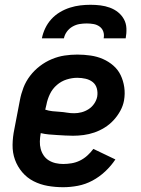

<svg xmlns="http://www.w3.org/2000/svg" viewBox="-20 -770 590 802"><path d="M244 12Q211 12 179.5 6.5Q148 1 120.5 -13Q93 -27 73 -50.5Q53 -74 42.5 -103Q32 -132 32.5 -165Q33 -198 40 -231L63 -351Q68 -378 78 -404Q88 -430 105.5 -453Q123 -476 146.5 -494Q170 -512 196.5 -523Q223 -534 249.5 -538Q276 -542 303 -542Q331 -542 358.5 -538Q386 -534 410 -523.5Q434 -513 453.5 -496Q473 -479 484 -456Q495 -433 499 -406Q503 -379 498 -350Q494 -328 482.5 -307Q471 -286 454.5 -268Q438 -250 417 -237Q396 -224 374 -216.5Q352 -209 329.5 -206Q307 -203 285 -203Q268 -203 251.5 -204Q235 -205 217.5 -206Q200 -207 183.5 -208.5Q167 -210 150 -214V-213Q147 -196 146.5 -179.5Q146 -163 150 -148Q154 -133 162.5 -120.5Q171 -108 184 -100Q197 -92 212.5 -88.5Q228 -85 244 -85Q261 -85 279 -88Q297 -91 313.5 -99Q330 -107 344 -119.5Q358 -132 370 -148L462 -104Q444 -77 419.5 -54Q395 -31 366 -15.5Q337 0 305.5 6Q274 12 244 12ZM290 -297Q305 -297 320.5 -301Q336 -305 350 -314Q364 -323 373.5 -337Q383 -351 386 -366Q389 -384 384.5 -400.5Q380 -417 367.5 -427Q355 -437 338 -441Q321 -445 303 -445Q281 -445 258.5 -438Q236 -431 217.5 -415Q199 -399 188.5 -377Q178 -355 174 -333L169 -312Q184 -307 199 -305.5Q214 -304 229.5 -303Q245 -302 259.5 -299.5Q274 -297 290 -297ZM155 -610Q159 -631 169 -652Q179 -673 194.5 -690Q210 -707 230 -719Q250 -731 272 -738Q294 -745 315.5 -747.5Q337 -750 358 -750Q379 -750 399.5 -747.5Q420 -745 439 -738Q458 -731 473 -719Q488 -707 497.5 -690Q507 -673 508 -652Q509 -631 505 -610H413Q416 -625 411.5 -638Q407 -651 396 -659Q385 -667 371 -669.5Q357 -672 342 -672Q327 -672 312 -669.5Q297 -667 283 -659Q269 -651 259.5 -638Q250 -625 247 -610Z"/></svg>

Font: Lode
Style: Bold Italic
Weight: 700
Italic angle: -11°
Monospace: yes
Designer: Belleve Invis
Foundry: Belleve Invis
Version: Version 29.2.0; ttfautohint (v1.8.3)